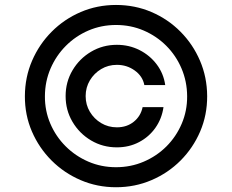

<svg xmlns="http://www.w3.org/2000/svg" viewBox="-20 -759 955 790"><path d="M457.4 11.4Q380 11.4 312 -17.8Q244 -46.9 192.3 -98.5Q140.6 -150.2 111.3 -218Q82 -285.9 82.4 -363.6Q82.7 -441.4 112 -509.2Q141.3 -577.1 192.8 -628.7Q244.3 -680.4 312.1 -709.5Q380 -738.6 457.4 -738.6Q535.2 -738.6 603.2 -709.5Q671.2 -680.4 722.5 -628.7Q773.8 -577.1 802.9 -509.2Q832 -441.4 832.4 -363.6Q832.7 -285.9 803.6 -218Q774.5 -150.2 723 -98.5Q671.5 -46.9 603.3 -17.8Q535.2 11.4 457.4 11.4ZM457.4 -71Q518.1 -71 571.4 -93.8Q624.6 -116.5 664.8 -156.6Q704.9 -196.7 727.6 -249.8Q750.4 -302.9 750 -363.3Q749.6 -424 726.9 -477.3Q704.2 -530.5 664.1 -570.7Q623.9 -610.8 571 -633.5Q518.1 -656.2 457.4 -656.2Q397 -656.2 344.1 -633.5Q291.2 -610.8 251.1 -570.5Q210.9 -530.2 188 -477.1Q165.1 -424 164.8 -363.3Q164.4 -303.3 187.1 -250.2Q209.9 -197.1 250.2 -157Q290.5 -116.8 343.6 -93.9Q396.7 -71 457.4 -71ZM250 -363.6Q250 -421.9 278.4 -469.8Q306.8 -517.8 354.8 -546.2Q402.7 -574.6 460.9 -574.6Q511.4 -574.6 554.2 -552.9Q596.9 -531.2 625 -493.8Q653.1 -456.3 659.8 -409.1H573.9Q566.8 -445.7 534.4 -468.9Q502.1 -492.2 460.9 -492.2Q425.4 -492.2 396.3 -474.8Q367.2 -457.4 349.8 -428.3Q332.4 -399.1 332.4 -363.6Q332.4 -328.1 349.8 -299Q367.2 -269.9 396.3 -252.5Q425.4 -235.1 460.9 -235.1Q502.1 -235.1 530.7 -258.3Q559.3 -281.6 566.8 -318.2H652.7Q646 -271 619.7 -233.5Q593.4 -196 552.4 -174.4Q511.4 -152.7 460.9 -152.7Q402.7 -152.7 354.8 -181.1Q306.8 -209.5 278.4 -257.5Q250 -305.4 250 -363.6Z"/></svg>

Font: Inter Zeller
Style: Regular
Weight: 400
Designer: Rasmus Andersson; Joe Bland
Foundry: zeller
Version: Version 3.015;git-dec3a8cb1